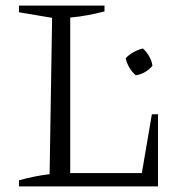

<svg xmlns="http://www.w3.org/2000/svg" viewBox="-20 -669 664 689"><path d="M525 -259H547V0H48V-22Q77 -30 104.5 -35.5Q132 -41 158 -44L167 -605L48 -625V-649H355V-628Q328 -621 297 -615Q266 -609 232 -606V-48H489ZM467 -399Q454 -410 444.5 -426Q435 -442 431 -460Q443 -473 459.5 -482Q476 -491 493 -495Q506 -483 515.5 -466.5Q525 -450 527 -433Q517 -420 500.5 -410.5Q484 -401 467 -399Z"/></svg>

Font: Piazzolla 24pt Light
Style: Regular
Weight: 300
Designer: Juan Pablo del Peral
Foundry: Huerta Tipografica
Version: Version 2.005